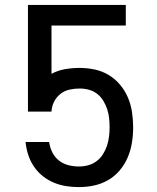

<svg xmlns="http://www.w3.org/2000/svg" viewBox="-20 -755 640 783"><path d="M302 8Q276 8 250 4Q224 0 200 -10Q176 -20 155.5 -36Q135 -52 120 -73.5Q105 -95 96.5 -119.5Q88 -144 85 -170L84 -176H180L182 -167Q186 -146 196.5 -128Q207 -110 223.5 -98Q240 -86 260.5 -81Q281 -76 302 -76Q321 -76 339.5 -81Q358 -86 373.5 -97.5Q389 -109 399.5 -125.5Q410 -142 416 -160Q422 -178 424.5 -197Q427 -216 427 -235Q427 -254 425 -273Q423 -292 417 -310Q411 -328 401 -344.5Q391 -361 376 -372.5Q361 -384 342.5 -389Q324 -394 305 -394Q284 -394 263.5 -389.5Q243 -385 226.5 -372Q210 -359 200.5 -340Q191 -321 190 -300H94V-735H493V-651H190V-454Q216 -468 245.5 -473Q275 -478 305 -478Q336 -478 366.5 -471.5Q397 -465 423.5 -449Q450 -433 470 -409Q490 -385 502 -356.5Q514 -328 518.5 -297Q523 -266 523 -235Q523 -204 518 -173Q513 -142 501 -113.5Q489 -85 468.5 -60.5Q448 -36 421 -20.5Q394 -5 363.5 1.5Q333 8 302 8Z"/></svg>

Font: Zed Mono Medium Extended
Style: Regular
Weight: 500
Width: 7
Monospace: yes
Designer: Belleve Invis
Foundry: Belleve Invis
Version: Version 1.0.0; ttfautohint (v1.8.4)